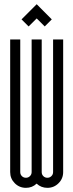

<svg xmlns="http://www.w3.org/2000/svg" viewBox="-20 -905 354 928"><path d="M118.3 -777.2 84.1 -811.3 157.4 -884.6 230.3 -811.3 196.2 -777.2 157.4 -815.9ZM236.6 -714.3H285.3V-73.3Q285.3 -41.6 263 -19.4Q240.7 2.9 209.1 2.9Q178.7 2.9 157 -17.5Q135.8 2.9 105.4 2.9Q73.7 2.9 51.4 -19.4Q29.2 -41.6 29.2 -73.3V-714.3H77.9V-73.3Q77.9 -61.6 85.8 -53.7Q93.7 -45.8 105.4 -45.8Q116.6 -45.8 124.7 -53.7Q132.9 -61.6 132.9 -73.3V-714.3H181.6V-73.3Q181.6 -61.6 189.5 -53.7Q197.4 -45.8 209.1 -45.8Q220.3 -45.8 228.4 -53.7Q236.6 -61.6 236.6 -73.3Z"/></svg>

Font: Marapfhont
Style: Book
Weight: 400
Version: Version 0.15